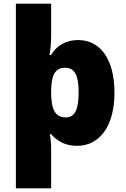

<svg xmlns="http://www.w3.org/2000/svg" viewBox="-20 -780 683 1040"><path d="M600 -278C600 -465 519 -563 404 -563C331 -563 282 -527 257 -482H248C252 -502 257 -538 257 -592V-760H66V240H257V21C257 0 254 -33 250 -53H257C285 -21 328 10 397 10C514 10 600 -89 600 -278ZM406 -280C406 -191 388 -144 336 -144C277 -144 257 -191 257 -279V-293C259 -373 278 -413 333 -413C387 -413 406 -367 406 -280Z"/></svg>

Font: Noto Sans Kannada Black
Style: Regular
Weight: 900
Designer: Jelle Bosma - Monotype Design Team
Foundry: Monotype Imaging Inc.
Version: Version 2.005